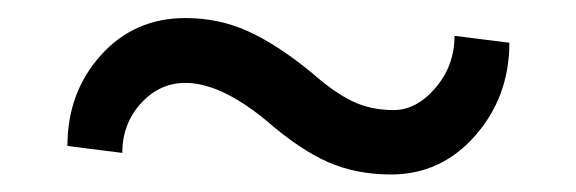

<svg xmlns="http://www.w3.org/2000/svg" viewBox="-20 -393 651 217"><path d="M421.9 -195.8Q382.3 -195.8 350.3 -210Q318.4 -224.1 280.3 -257.3Q229 -299.3 189.5 -299.3Q160.2 -299.3 139.2 -276.1Q118.2 -252.9 118.2 -220.2L56.2 -228Q56.2 -288.6 94 -330.6Q131.8 -372.6 189.5 -372.6Q227.1 -372.6 259.8 -357.9Q292.5 -343.3 331.5 -311.5Q357.4 -288.6 378.2 -278.6Q398.9 -268.6 424.8 -268.6Q450.7 -268.6 472.2 -293.7Q493.7 -318.8 493.7 -352.5L555.7 -344.7Q555.7 -283.7 517.1 -239.7Q478.5 -195.8 421.9 -195.8Z"/></svg>

Font: Yantramanav
Style: Regular
Weight: 400
Version: Version 1.000;PS 1.0;hotconv 1.0.72;makeotf.lib2.5.5900; ttf